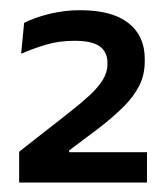

<svg xmlns="http://www.w3.org/2000/svg" viewBox="-20 -730 336 386"><path d="M275.5 -363H18.5V-425L120 -504.5Q143 -522.5 160 -538.2Q177 -554 186.5 -569.2Q196 -584.5 196 -600.5V-604Q196 -625 180.8 -636.5Q165.5 -648 130 -648Q98 -648 71.8 -640Q45.5 -632 22.5 -622L28.5 -684Q48.5 -694.5 79 -702Q109.5 -709.5 141.5 -709.5Q205 -709.5 238 -683.8Q271 -658 271 -612V-606.5Q271 -579.5 260 -557.8Q249 -536 228.8 -515.8Q208.5 -495.5 179.5 -473L119 -427.5V-412.5L86.5 -424H275.5Z"/></svg>

Font: Anek Devanagari Medium
Style: Regular
Weight: 500
Designer: Kailash Malviya (Devanagari) & Yesha Goshar (Latin)
Foundry: Ek Type
Version: Version 1.003